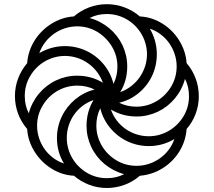

<svg xmlns="http://www.w3.org/2000/svg" viewBox="-20 -726 1041 935"><path d="M112.3 -97.7C114.7 -58.1 127 -21.5 148.4 12.7C169.4 46.4 197.3 74.2 231 95.2C264.6 116.2 301.3 127.9 340.3 129.9C383.8 167.5 439.9 189.5 500 189.5C561 189.5 617.7 167.5 661.1 129.9C701.2 126.5 738.3 114.3 772 93.3C839.8 50.8 883.3 -19.5 888.7 -97.7C926.3 -141.1 948.2 -197.3 948.2 -257.3C948.2 -318.4 926.3 -375 888.7 -418.5C886.2 -457.5 874 -494.1 853 -528.3C832 -562.5 804.2 -590.3 770.5 -611.3C736.8 -632.3 700.2 -644 661.1 -646C616.7 -683.6 561 -705.6 500 -705.6C439.9 -705.6 383.3 -683.6 339.8 -646C300.8 -643.6 264.2 -631.3 230.5 -610.4C162.6 -567.9 117.7 -497.1 112.3 -418.5C74.7 -374 52.7 -318.8 52.7 -258.3C52.7 -197.8 74.7 -141.1 112.3 -97.7ZM416.5 -638.2C441.4 -651.4 469.2 -657.7 500 -657.7C535.2 -657.7 567.9 -648.9 598.1 -631.3C657.7 -596.2 695.8 -531.7 695.8 -461.9C695.8 -381.8 645 -305.7 565.4 -277.3C588.4 -315.4 599.6 -356.9 599.6 -402.3C599.6 -438.5 591.8 -472.7 576.7 -505.4C545.9 -569.8 488.3 -618.7 416.5 -638.2ZM171.4 -467.3C199.7 -546.9 275.4 -597.7 356 -597.7C390.6 -597.7 422.9 -588.9 453.1 -571.3C482.9 -553.2 506.8 -529.3 524.9 -499.5C543 -469.7 551.8 -437 551.8 -401.9C551.8 -371.1 545.4 -343.3 532.7 -317.4C523.9 -353 507.8 -384.8 484.9 -412.6C438.5 -468.8 370.1 -501.5 296.4 -501.5C252.4 -501.5 210.9 -490.2 171.4 -467.3ZM709.5 -586.4C787.1 -561 840.3 -484.4 840.3 -402.8C840.3 -367.7 831.5 -335 814 -305.2C778.3 -244.6 714.8 -206.5 644.5 -206.5C613.8 -206.5 585.9 -212.9 560.1 -225.6C595.2 -233.9 627 -249.5 654.8 -272.5C710.4 -317.9 743.7 -386.2 743.7 -461.9C743.7 -506.8 731.4 -549.8 709.5 -586.4ZM120.1 -174.3C106.9 -199.2 100.6 -227.5 100.6 -258.3C100.6 -293.9 109.4 -326.7 127.4 -356.4C162.6 -416 226.1 -453.6 296.4 -453.6C377.9 -453.6 452.6 -401.9 481 -323.2C442.9 -346.2 400.9 -357.4 355.5 -357.4C319.3 -357.4 285.2 -349.6 252.9 -334.5C188 -303.7 139.6 -246.1 120.1 -174.3ZM880.9 -341.8C894 -316.9 900.4 -288.6 900.4 -257.3C900.4 -222.2 891.6 -189.9 874 -160.2C838.4 -100.6 774.9 -62.5 704.6 -62.5C621.6 -62.5 547.4 -113.8 520 -192.9C558.1 -169.9 599.6 -158.7 645 -158.7C681.2 -158.7 715.3 -166.5 748 -181.6C812.5 -212.4 861.3 -270 880.9 -341.8ZM291.5 70.3C213.9 44.9 160.6 -30.8 160.6 -113.8C160.6 -148.9 169.4 -181.6 187.5 -211.4C222.7 -271.5 286.1 -309.1 356.4 -309.1C387.2 -309.1 415 -302.7 440.9 -290C405.3 -281.2 374 -265.1 346.2 -242.2C290.5 -195.8 257.3 -127.9 257.3 -54.2C257.3 -8.8 268.6 32.7 291.5 70.3ZM584.5 122.1C559.6 135.3 531.2 141.6 500 141.6C464.8 141.6 432.6 132.8 402.8 115.2C343.3 79.6 305.2 16.1 305.2 -54.2C305.2 -137.2 356.4 -211.4 435.5 -238.8C412.6 -200.7 401.4 -158.7 401.4 -113.3C401.4 -77.1 409.2 -43 424.3 -10.7C455.1 54.2 512.7 102.5 584.5 122.1ZM829.1 -48.8C803.7 27.3 728.5 81.5 645.5 81.5C609.9 81.5 577.1 72.8 547.4 55.2C487.3 19.5 449.2 -43.9 449.2 -114.3C449.2 -145 455.6 -172.9 468.3 -198.7C477.1 -163.1 493.2 -131.3 516.1 -103.5C562.5 -47.4 630.4 -14.6 704.6 -14.6C749 -14.6 790.5 -25.9 829.1 -48.8Z"/></svg>

Font: SG Kara
Style: Regular
Weight: 400
Designer: Damoon Khanjanzadeh
Version: Version 1.000